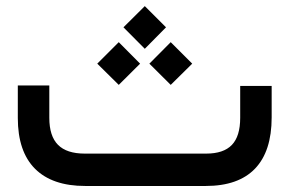

<svg xmlns="http://www.w3.org/2000/svg" viewBox="-20 -617 960 637"><path d="M261.2 -107.4H664.1Q721.7 -107.4 749.3 -136.2Q776.9 -165 776.9 -226.1V-322.3V-332H786.6H871.6H881.3V-322.3V-227.5Q881.3 -115.2 826.2 -57.6Q771 0 662.6 0H262.7Q153.3 0 96.2 -57.1Q39.1 -114.3 39.1 -225.6V-323.7V-333.5H48.8H133.8H143.6V-323.7V-226.1Q143.6 -165.5 172.4 -136.5Q201.2 -107.4 261.2 -107.4ZM389.6 -526.4 460.4 -596.7 530.8 -526.4 460.4 -455.1ZM475.6 -405.8 546.4 -477.1 617.7 -405.8 546.4 -335.4ZM302.7 -405.8 374 -477.1 444.8 -405.8 374 -335.4Z"/></svg>

Font: Shabnam Medium WOL
Style: Medium-WOL
Weight: 500
Foundry: DejaVu fonts team - Redesigned by Saber Rastikerdar - Based on Vazir font
Version: Version 5.0.0